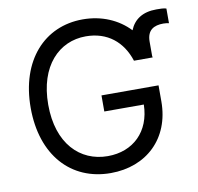

<svg xmlns="http://www.w3.org/2000/svg" viewBox="-82 -822 945 918"><g transform="rotate(-10 390.5 -363.5)"><path d="M585.2 -500H676.1C675.8 -502.5 675.1 -504.6 674.7 -507.1V-576.7C674.7 -633.5 708.8 -650.6 754.3 -650.6C764.2 -650.6 774.1 -649.1 781.2 -647.7V-718.8C768.5 -723 750 -723 733 -723C666.9 -723 624.3 -695.3 603.7 -644.5C549 -702.4 469.8 -737.2 377.8 -737.2C191.4 -737.2 59.7 -593.8 59.7 -363.6C59.7 -133.5 190.3 9.9 383.5 9.9C556.8 9.9 680.4 -105.5 680.4 -285.5V-363.6H403.4V-285.5H595.2C592.7 -154.8 506.7 -72.4 383.5 -72.4C248.6 -72.4 144.9 -174.7 144.9 -363.6C144.9 -552.6 248.6 -654.8 377.8 -654.8C483 -654.8 554.3 -595.5 585.2 -500Z"/></g></svg>

Font: Karasuma Gothic
Style: Regular
Weight: 400
Designer: Rasmus Andersson, Ryoko Nishizuka
Foundry: Genbu
Version: Version 1.00